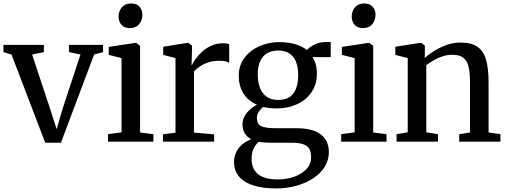

<svg xmlns="http://www.w3.org/2000/svg" viewBox="-24 -794 2844 1076"><path d="M229.5 6 40.5 -488.5 -4.5 -502V-542.5H222V-502L156 -488.5L256.5 -185L293.5 -70L326 -182L427 -488.5L362.5 -502V-542.5H553.5V-502L503.5 -488.5L317.5 6Z M581.5 0V-42L657 -52.5V-468.5L585.5 -486.5V-531L733 -553.5H739.5L761 -537V-51.5L835.5 -42V0ZM703 -636.5Q673 -636.5 656.8 -655Q640.5 -673.5 640.5 -701Q640.5 -730.5 658.5 -752.5Q676.5 -774.5 710.5 -774.5H711.5Q741.5 -774.5 757.8 -756.5Q774 -738.5 774 -711Q774 -681.5 756 -659Q738 -636.5 704 -636.5Z M889 0V-41.5L959.5 -50.5V-468.5L890.5 -486.5V-532L1024 -553.5H1032L1052 -538V-515L1049.5 -427.5L1051.5 -429.5Q1056 -440 1069.2 -459.8Q1082.5 -479.5 1104.8 -500.8Q1127 -522 1157.5 -536.8Q1188 -551.5 1226 -551.5Q1239.5 -551.5 1247.5 -550Q1255.5 -548.5 1260.5 -546.5V-442Q1255 -446.5 1241.2 -450Q1227.5 -453.5 1206.5 -453.5Q1170 -453.5 1142.8 -444.2Q1115.5 -435 1096.2 -421.5Q1077 -408 1063 -394.5V-51L1176 -41V0Z M1523 262Q1466 262 1422 252Q1378 242 1348 223.2Q1318 204.5 1302.8 177Q1287.5 149.5 1287.5 114.5Q1287.5 83 1300.2 57.8Q1313 32.5 1335 14.2Q1357 -4 1384 -13.5Q1360.5 -26 1347.8 -46.8Q1335 -67.5 1335 -97.5Q1335 -120.5 1346.2 -141.5Q1357.5 -162.5 1375.8 -179.2Q1394 -196 1416 -206.5Q1364.5 -230 1339.2 -271.8Q1314 -313.5 1314 -369Q1314 -428 1346.5 -470.5Q1379 -513 1430.8 -535.5Q1482.5 -558 1540.5 -558Q1592.5 -558 1631.5 -546.2Q1670.5 -534.5 1696 -513.5Q1707 -527.5 1736.5 -543Q1766 -558.5 1801.5 -558.5H1829.5V-474H1727Q1734.5 -463.5 1740.2 -449.2Q1746 -435 1749 -418Q1752 -401 1752 -382.5Q1752.5 -323 1722.8 -278.8Q1693 -234.5 1642 -210.5Q1591 -186.5 1527.5 -186.5Q1507 -186.5 1487.2 -188.5Q1467.5 -190.5 1450.5 -194.5Q1436.5 -183 1426 -167.8Q1415.5 -152.5 1415.5 -133Q1415.5 -98.5 1439.5 -87Q1463.5 -75.5 1520.5 -75.5H1638.5Q1700.5 -75.5 1740.5 -59.2Q1780.5 -43 1799.8 -13Q1819 17 1819 58Q1819 102.5 1796.2 139.8Q1773.5 177 1732.8 204.2Q1692 231.5 1638.2 246.8Q1584.5 262 1523 262ZM1532.5 211.5Q1582 211.5 1624.5 196.5Q1667 181.5 1693.2 153.8Q1719.5 126 1719.5 87Q1719.5 61.5 1711 43.2Q1702.5 25 1678.8 15.5Q1655 6 1610.5 6H1494Q1474.5 6 1457.2 4.8Q1440 3.5 1426 0.5Q1407.5 16.5 1396.8 39.8Q1386 63 1386 96.5Q1386 133 1401.5 158.8Q1417 184.5 1449.5 198Q1482 211.5 1532.5 211.5ZM1535.5 -234Q1593 -234 1620 -270Q1647 -306 1647 -374.5Q1647 -419.5 1634 -449.8Q1621 -480 1596.2 -495.5Q1571.5 -511 1535.5 -511Q1501.5 -511 1475.8 -497.2Q1450 -483.5 1435.2 -453.8Q1420.5 -424 1420.5 -376.5Q1420.5 -335 1432.5 -302.8Q1444.5 -270.5 1470 -252.2Q1495.5 -234 1535.5 -234Z M1888 0V-42L1963.5 -52.5V-468.5L1892 -486.5V-531L2039.5 -553.5H2046L2067.5 -537V-51.5L2142 -42V0ZM2009.5 -636.5Q1979.5 -636.5 1963.2 -655Q1947 -673.5 1947 -701Q1947 -730.5 1965 -752.5Q1983 -774.5 2017 -774.5H2018Q2048 -774.5 2064.2 -756.5Q2080.5 -738.5 2080.5 -711Q2080.5 -681.5 2062.5 -659Q2044.5 -636.5 2010.5 -636.5Z M2261 -52.5V-468.5L2191.5 -486.5V-532L2329 -553.5H2337.5L2357 -537.5V-496.5L2356 -468.5Q2376.5 -488.5 2408.8 -508.5Q2441 -528.5 2479.2 -542Q2517.5 -555.5 2556 -555.5Q2617.5 -555.5 2652 -531.5Q2686.5 -507.5 2700.2 -458.2Q2714 -409 2714 -334V-51.5L2780.5 -42.5V0H2549.5V-42L2610 -51.5V-333Q2610 -384.5 2602.2 -418.8Q2594.5 -453 2573.2 -470Q2552 -487 2510.5 -487Q2483 -487 2456.8 -478.5Q2430.5 -470 2407 -456.5Q2383.5 -443 2365 -428.5V-52.5L2430.5 -42V0H2198.5V-42Z"/></svg>

Font: Merriweather 48pt
Style: Regular
Weight: 400
Version: Version 2.100